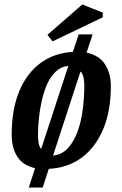

<svg xmlns="http://www.w3.org/2000/svg" viewBox="-20 -742 542 854"><path d="M108 92 136 6Q82 -6 57 -45Q32 -84 32 -143Q32 -256 66 -337Q100 -418 161.5 -462.5Q223 -507 304 -511L330 -589H392L365 -508Q421 -496 447 -456Q473 -416 473 -359Q473 -246 438 -165Q403 -84 341.5 -39.5Q280 5 197 9L170 92ZM163 -79 284 -449Q252 -446 228.5 -424Q205 -402 190 -368.5Q175 -335 166 -295Q157 -255 153 -215Q149 -175 149 -141Q149 -121 152 -105Q155 -89 163 -79ZM216 -50Q256 -54 283 -84Q310 -114 326 -159.5Q342 -205 348.5 -258Q355 -311 355 -360Q355 -381 351.5 -397.5Q348 -414 338 -424ZM214 -558 191 -587 346 -722 437 -686V-665Z"/></svg>

Font: Manuale SemiBold
Style: Italic
Weight: 600
Italic angle: -11°
Designer: Eduardo Tunni / Pablo Cosgaya
Foundry: Eduardo Tunni / Pablo Cosgaya
Version: Version 1.002